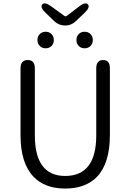

<svg xmlns="http://www.w3.org/2000/svg" viewBox="-20 -1080 756 1113"><path d="M175 -55Q99 -133 99 -297V-684Q99 -732 141 -732Q182 -732 182 -684V-296Q182 -60 358 -60Q538 -60 538 -296V-684Q538 -732 578 -732Q617 -732 617 -684V-297Q617 -133 542 -55Q476 13 358 13Q240 13 175 -55ZM244.5 -800Q224 -800 210.5 -813.5Q197 -827 197 -848Q197 -869 210.5 -882.5Q224 -896 244.5 -896Q265 -896 278.5 -882.5Q292 -869 292 -848Q292 -827 278.5 -813.5Q265 -800 244.5 -800ZM470.5 -800Q450 -800 436.5 -813.5Q423 -827 423 -848Q423 -869 436.5 -882.5Q450 -896 470.5 -896Q491 -896 504.5 -882.5Q518 -869 518 -848Q518 -827 504.5 -813.5Q491 -800 470.5 -800ZM358 -932Q322 -932 296 -956L245 -1005Q211 -1037 225 -1054Q239 -1071 277 -1043L353 -988Q360 -983 367 -988L438 -1042Q475 -1071 490 -1054Q504 -1038 470 -1005L419 -957Q393 -932 358 -932Z"/></svg>

Font: Resource Han Rounded JP Normal
Style: Regular
Weight: 350
Designer: Cyano Hao (round all glyphs); Ryoko NISHIZUKA 西塚涼子 (kana, bopomofo & ideographs); Paul D. Hunt (Latin, Greek & Cyrillic)
Foundry: Cyano Hao
Version: 0.990